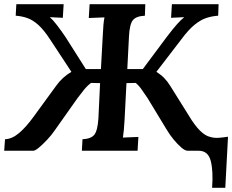

<svg xmlns="http://www.w3.org/2000/svg" viewBox="-32 -720 1109 917"><path d="M981 177Q987 97 974.5 48.5Q962 0 917 0H864Q852 0 834 -15.5Q816 -31 797 -54Q778 -77 764 -101L673 -251Q659 -271 645.5 -291Q632 -311 616 -324L572 -323L563 -149Q560 -92 555 -63L629 -66L625 0H359L362 -55Q403 -57 418.5 -76.5Q434 -96 438 -154L446 -323L403 -324Q385 -311 369 -291Q353 -271 338 -251L232 -101Q216 -77 194.5 -54Q173 -31 154.5 -15.5Q136 0 127 0H-12L-8 -55Q25 -56 59 -84.5Q93 -113 131 -166L236 -310Q265 -351 309 -377L207 -532Q177 -578 150.5 -601.5Q124 -625 98 -634Q72 -643 43 -645L46 -700H272L268 -635L206 -638Q220 -626 240 -600Q260 -574 281 -543L378 -390H450L459 -553Q460 -578 462 -601Q464 -624 467 -637L392 -634L396 -700H662L660 -645Q618 -643 602.5 -623.5Q587 -604 584 -546L576 -390H650L764 -543Q796 -585 814 -605Q832 -625 848 -638L785 -635L789 -700H1012L1010 -645Q980 -643 953 -634Q926 -625 897 -601.5Q868 -578 834 -532L715 -377Q737 -363 752.5 -347Q768 -331 781 -310L871 -166Q925 -76 972 -66Q992 -60 1015 -62Q1038 -64 1057 -67L1044 177Z"/></svg>

Font: Lora SemiBold
Style: Italic
Weight: 600
Italic angle: -3°
Designer: Olga Karpushina, Alexei Vanyashin (Cyrillic)
Foundry: Cyreal
Version: Version 3.011; ttfautohint (v1.8.4.7-5d5b)